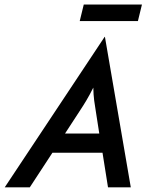

<svg xmlns="http://www.w3.org/2000/svg" viewBox="-62 -805 644 825"><path d="M-41.7 0 387.5 -646.5H388.9L500 0H402.1L378.5 -148.6H163.2L66 0ZM217.4 -231.2H364.6L350 -325Q345.8 -349.3 342.7 -372.9Q339.6 -396.5 338.9 -428.5Q322.9 -396.5 309 -373.3Q295.1 -350 278.5 -325ZM280.6 -714.6 297.9 -785.4H547.9L530.6 -714.6Z"/></svg>

Font: Afacad Medium
Style: Italic
Weight: 500
Italic angle: -14°
Designer: Kristian Moeller
Foundry: Dicotype
Version: Version 1.000; ttfautohint (v1.8.4.7-5d5b)